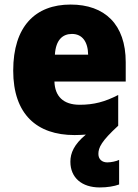

<svg xmlns="http://www.w3.org/2000/svg" viewBox="-20 -676 608 843"><path d="M412 0C412 -28 425 -56 499 -124V-259C441 -229 392 -216 330 -216C257 -216 221 -254 219 -318H532V-403C532 -569 440 -656 290 -656C135 -656 38 -560 38 -366C38 -174 142 -83 307 -83C325 -83 342 -84 357 -85C305 -42 289 -4 289 34C289 104 339 147 418 147C451 147 481 142 503 134V26C491 32 468 37 451 37C429 37 412 24 412 0ZM296 -527C341 -527 366 -493 367 -436H221C225 -501 255 -527 296 -527Z"/></svg>

Font: Noto Sans Kannada UI SemiCondensed Black
Style: Regular
Weight: 900
Width: 4
Designer: Jelle Bosma - Monotype Design Team
Foundry: Monotype Imaging Inc.
Version: Version 2.005